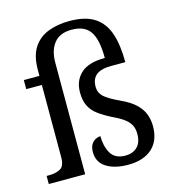

<svg xmlns="http://www.w3.org/2000/svg" viewBox="-114 -858 874 963"><g transform="rotate(-15 323.5 -376.5)"><path d="M434 10Q364 10 321 -17Q278 -44 278 -96Q278 -123 288 -138Q298 -153 311.5 -159Q325 -165 335 -165Q335 -113 356.5 -75.5Q378 -38 433 -38Q470 -38 493.5 -60.5Q517 -83 517 -129Q517 -151 509.5 -169Q502 -187 481.5 -204.5Q461 -222 420 -241Q378 -262 349.5 -283Q321 -304 307 -332.5Q293 -361 293 -403Q293 -464 333 -501Q373 -538 458 -538Q458 -633 429.5 -675.5Q401 -718 333 -718Q272 -718 242 -680.5Q212 -643 212 -580V0H23V-42H36Q70 -42 94 -54.5Q118 -67 118 -114V-489H37V-536H118V-566Q118 -640 146.5 -683Q175 -726 224 -744.5Q273 -763 334 -763Q417 -763 464.5 -731.5Q512 -700 532 -639.5Q552 -579 552 -491H479Q426 -491 401 -471Q376 -451 376 -410Q376 -379 398 -358.5Q420 -338 480 -310Q530 -287 556.5 -260.5Q583 -234 593 -205Q603 -176 603 -146Q603 -70 558 -30Q513 10 434 10Z"/></g></svg>

Font: Noto Naskh Arabic UI
Style: Regular
Weight: 400
Designer: Monotype Design Team, David Williams, Mohamad Dakak and Nizar Qandah
Foundry: Monotype Imaging Inc.
Version: Version 2.014